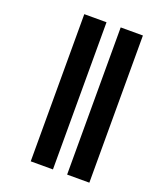

<svg xmlns="http://www.w3.org/2000/svg" viewBox="-153 -797 860 1031"><g transform="rotate(20 277.5 -281.5)"><path d="M356 139V-702H483V139ZM148 139V-702H275V139Z"/></g></svg>

Font: Noto Sans Kannada Condensed
Style: Bold
Weight: 700
Width: 3
Designer: Jelle Bosma - Monotype Design Team
Foundry: Monotype Imaging Inc.
Version: Version 2.005; ttfautohint (v1.8.4.7-5d5b)